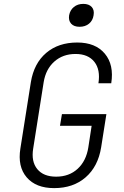

<svg xmlns="http://www.w3.org/2000/svg" viewBox="-20 -959 640 989"><path d="M259 10Q165 10 117.5 -45.5Q70 -101 85 -194L139 -536Q155 -633 218 -686.5Q281 -740 378 -740Q472 -740 520 -682.5Q568 -625 553 -530H487Q498 -600 466 -640.5Q434 -681 369 -681Q304 -681 260 -642Q216 -603 205 -536L151 -194Q140 -127 172 -88Q204 -49 269 -49Q336 -49 380 -89.5Q424 -130 435 -200L452 -311H289L299 -371H528L501 -200Q485 -101 421 -45.5Q357 10 259 10ZM390 -821Q361 -821 346.5 -837Q332 -853 336 -880Q341 -907 360.5 -923Q380 -939 409 -939Q438 -939 452.5 -923Q467 -907 462 -880Q458 -853 438.5 -837Q419 -821 390 -821Z"/></svg>

Font: JetBrains Mono NL ExtraLight
Style: Italic
Weight: 200
Italic angle: -9°
Monospace: yes
Designer: Philipp Nurullin, Konstantin Bulenkov
Foundry: JetBrains
Version: Version 2.305; ttfautohint (v1.8.4.7-5d5b)